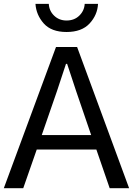

<svg xmlns="http://www.w3.org/2000/svg" viewBox="-24 -993 701 1013"><path d="M196.3 -280.3H457L377.9 -511.7Q372.1 -529.3 355 -581.1Q337.9 -632.8 330.1 -656.2H324.2Q317.4 -634.8 300.3 -584Q283.2 -533.2 276.4 -511.7ZM-3.9 0 271.5 -745.1H382.8L657.2 0H554.7L484.4 -204.1H169.9L98.6 0ZM163.1 -972.7H233.4Q235.4 -935.5 261.7 -910.2Q288.1 -884.8 327.1 -884.8Q368.2 -884.8 394.5 -910.6Q420.9 -936.5 422.9 -972.7H493.2Q490.2 -914.1 448.7 -869.1Q407.2 -824.2 327.1 -824.2Q247.1 -824.2 207 -869.1Q167 -914.1 163.1 -972.7Z"/></svg>

Font: Gothic A1 Medium
Style: Regular
Weight: 500
Designer: HanYang I&C Co.,Ltd.
Foundry: HanYang I&C Co.,Ltd.
Version: Version 2.50